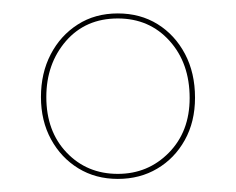

<svg xmlns="http://www.w3.org/2000/svg" viewBox="-20 -730 352 286"><path d="M155.5 -710Q189 -710 214.8 -694Q240.5 -678 255.5 -649.8Q270.5 -621.5 270.5 -584.5Q270.5 -548.5 255.2 -521.2Q240 -494 214.2 -478.8Q188.5 -463.5 155.5 -463.5Q122.5 -463.5 96.8 -479.2Q71 -495 56 -522.5Q41 -550 41 -585.5Q41 -621 55.5 -649Q70 -677 95.8 -693.5Q121.5 -710 155.5 -710ZM155.5 -702.5Q107.5 -702.5 78.2 -668.8Q49 -635 49 -585.5Q49 -534.5 79.2 -502.8Q109.5 -471 155.5 -471Q200.5 -471 231.5 -502.5Q262.5 -534 262.5 -584Q262.5 -636 232.5 -669.2Q202.5 -702.5 155.5 -702.5Z"/></svg>

Font: Fraunces 120pt Light
Style: Regular
Weight: 300
Version: Version 1.000;[b76b70a41]